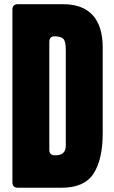

<svg xmlns="http://www.w3.org/2000/svg" viewBox="-20 -879 533 899"><path d="M62.5 0Q51.3 0 44.7 -6.6Q38.1 -13.2 38.1 -24.4V-835Q38.1 -846.2 44.7 -852.8Q51.3 -859.4 62.5 -859.4H274.4Q367.2 -859.4 414.1 -807.9Q460.9 -756.3 460.9 -657.2V-254.9Q460.9 -132.8 418.2 -66.4Q375.5 0 268.6 0ZM210.9 -176.3Q210.9 -165 217.5 -158.4Q224.1 -151.9 235.4 -151.9H240.7Q288.1 -151.9 288.1 -197.8V-641.1Q288.1 -643.1 288.1 -644.5Q288.1 -685.1 276.9 -696.8Q266.1 -708.5 235.4 -709Q224.1 -709.5 217.5 -702.6Q210.9 -695.8 210.9 -684.6Z"/></svg>

Font: Fz Anton Round
Style: Regular
Weight: 400
Designer: Vernon Adams
Foundry: Vernon Adams
Version: Version 2.0 Mod + VH boi FontZin